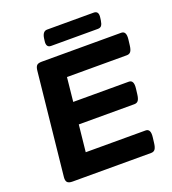

<svg xmlns="http://www.w3.org/2000/svg" viewBox="-153 -976 978 1091"><g transform="rotate(-20 336.5 -430.5)"><path d="M98 0Q75 0 66.5 -9.5Q58 -19 60 -40L125 -660Q127 -681 135 -690.5Q143 -700 166 -700H647Q678 -700 672 -650L668 -617Q665 -591 657 -580Q649 -569 633 -569H271L256 -424H592Q623 -424 617 -374L613 -341Q610 -315 602 -304Q594 -293 578 -293H242L225 -131H587Q618 -131 612 -81L608 -48Q605 -22 597 -11Q589 0 573 0ZM247 -766Q216 -766 222 -806L224 -821Q230 -861 257 -861H539Q570 -861 564 -821L562 -806Q559 -785 552 -775.5Q545 -766 529 -766Z"/></g></svg>

Font: Asap Expanded Expanded Regular
Style: Bold Italic
Weight: 700
Width: 7
Italic angle: -6°
Designer: Pablo Cosgaya
Foundry: Omnibus-Type
Version: Version 3.001; ttfautohint (v1.8.4.7-5d5b)